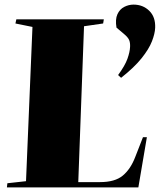

<svg xmlns="http://www.w3.org/2000/svg" viewBox="-20 -814 695 834"><path d="M12 -18 93 -27 121 -697 47 -712 51 -730H431L428 -712L345 -700L320 -23H415Q479 -23 513 -51Q547 -79 567 -131L601 -218H618L581 0H10ZM506 -476 493 -488Q523 -529 533.5 -558.5Q544 -588 545 -610Q546 -628 541 -640Q536 -652 518 -667L486 -694Q480 -730 490 -752Q500 -774 519.5 -784Q539 -794 560 -794Q601 -794 628.5 -767Q656 -740 654 -693Q653 -668 640 -634.5Q627 -601 595 -561Q563 -521 506 -476Z"/></svg>

Font: Literata 72pt Black
Style: Italic
Weight: 900
Italic angle: -2°
Designer: Latin by Veronika Burian and Jose Scaglione. Greek by Irene Vlachou. Cyrillic by Vera Evstafieva
Foundry: TypeTogether
Version: Version 3.002